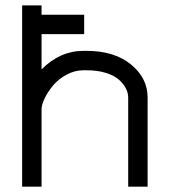

<svg xmlns="http://www.w3.org/2000/svg" viewBox="-20 -704 640 724"><path d="M463.4 -336.4Q463.4 -354 454.3 -371.3Q445.3 -388.7 427.5 -404.3Q409.7 -419.9 378.4 -429.4Q347.2 -439 306.6 -439H294.4Q261.7 -439 231 -422.4Q200.2 -405.8 180.4 -382.1Q160.6 -358.4 148.7 -333.7Q136.7 -309.1 136.7 -291.5V0H63.5V-683.6H136.7V-442.4Q206.5 -512.2 294.4 -512.2H306.6Q411.1 -512.2 473.9 -460.9Q536.6 -409.7 536.6 -336.4V0H463.4ZM76.2 -575.2V-648.4H297.4V-575.2Z"/></svg>

Font: Anka/Coder
Style: Regular
Weight: 400
Monospace: yes
Version: Version 001.100